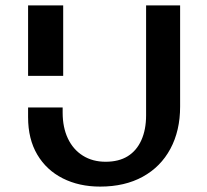

<svg xmlns="http://www.w3.org/2000/svg" viewBox="-20 -678 767 711"><path d="M212 -280V-261Q212 -206 231.5 -165Q251 -124 287 -101.5Q323 -79 371 -79Q420 -79 453 -99.5Q486 -120 503.5 -159Q521 -198 521 -251V-658H647V-283Q647 -194 611 -127Q575 -60 508.5 -23.5Q442 13 351 13Q273 13 212.5 -17.5Q152 -48 118 -105.5Q84 -163 84 -244V-280ZM84 -397V-658H214V-397Z"/></svg>

Font: Ysabeau Office
Style: Bold
Weight: 700
Designer: Christian Thalmann (Catharsis Fonts)
Version: Version 2.001;gftools[0.9.30]; featfreeze: tnum,lnum,ss02